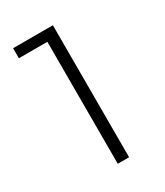

<svg xmlns="http://www.w3.org/2000/svg" viewBox="-115 -821 443 514"><g transform="rotate(-30 106.5 -564.0)"><path d="M9 -768H132V-360H97V-737H9Z"/></g></svg>

Font: Montserrat arm2 ExtraLight
Style: Regular
Weight: 275
Designer: Julieta Ulanovsky
Foundry: Julieta Ulanovsky
Version: Version 6.000